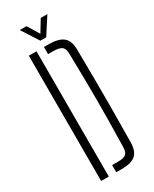

<svg xmlns="http://www.w3.org/2000/svg" viewBox="-239 -1005 852 1062"><g transform="rotate(-30 186.5 -474.0)"><path d="M67.5 0V-800H116.5V0ZM164 0V-45.5H200Q238.5 -45.5 252.5 -57.5Q266.5 -69.5 267 -101Q269 -188 270 -260.2Q271 -332.5 271 -400Q271 -467.5 270 -539.8Q269 -612 267 -699.5Q266.5 -730.5 250.8 -742.5Q235 -754.5 192 -754.5H164V-800H192Q257.5 -800 286.2 -776.2Q315 -752.5 316 -698Q317.5 -591.5 318 -495.5Q318.5 -399.5 318 -304Q317.5 -208.5 316 -102.5Q315 -47.5 288 -23.8Q261 0 200 0ZM164.5 -840 95 -948H138L183.5 -873L229 -948H271.5L201.5 -840Z"/></g></svg>

Font: Big Shoulders Stencil Text Thin ExtraLight
Style: Regular
Weight: 250
Version: Version 2.001